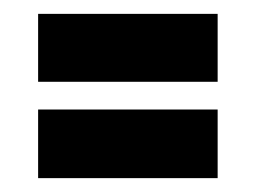

<svg xmlns="http://www.w3.org/2000/svg" viewBox="-20 -442 369 277"><path d="M35 -324V-422H294V-324ZM35 -185V-284H294V-185Z"/></svg>

Font: Bricolage Grotesque 96pt Condensed SemiBold
Style: Regular
Weight: 600
Width: 3
Designer: Mathieu Triay
Foundry: Atelier Triay
Version: Version 1.001; ttfautohint (v1.8.4.7-5d5b);gftools[0.9.33.de